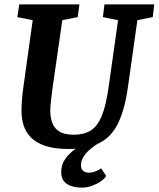

<svg xmlns="http://www.w3.org/2000/svg" viewBox="-20 -668 723 875"><path d="M293 11Q229 11 187 -3Q145 -17 121 -41.5Q97 -66 87.5 -97Q78 -128 78 -163Q78 -211 87 -274L129 -576L59 -590L68 -648H342L334 -590L264 -576L221 -278Q216 -243 212.5 -210.5Q209 -178 209 -164Q209 -135 217.5 -110Q226 -85 249 -69.5Q272 -54 318 -54Q362 -54 393 -73Q424 -92 444 -140.5Q464 -189 476 -278L518 -576L449 -590L456 -648H683L676 -590L606 -576L564 -278Q550 -174 520 -110Q490 -46 435.5 -17.5Q381 11 293 11ZM353 187Q310 187 284.5 170Q259 153 259 116Q259 82 277.5 56Q296 30 322.5 12Q349 -6 373 -17H433Q428 -15 414.5 -6Q401 3 386 16.5Q371 30 360 47.5Q349 65 349 85Q349 103 359.5 111Q370 119 385 119Q398 119 412.5 114Q427 109 441 99L464 134Q456 147 438.5 159Q421 171 399 179Q377 187 353 187Z"/></svg>

Font: Faustina
Style: Bold Italic
Weight: 700
Italic angle: -8°
Designer: Alfonso Garcia
Foundry: http://www.omnibus-type.com
Version: Version 1.200